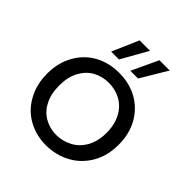

<svg xmlns="http://www.w3.org/2000/svg" viewBox="-207 -904 1054 1054"><g transform="rotate(45 320.0 -376.5)"><path d="M316 9C316 9 316 9 316 9C368 9 415 -3 458 -26C501 -49 535 -83 560 -126C585 -169 597 -218 597 -275C597 -275 597 -275 597 -275C597 -332 585 -381 561 -424C536 -467 503 -500 461 -523C419 -546 372 -557 320 -557C320 -557 320 -557 320 -557C268 -557 221 -546 179 -523C137 -500 104 -467 80 -424C55 -381 43 -331 43 -275C43 -275 43 -275 43 -275C43 -218 55 -169 79 -126C102 -83 135 -49 177 -26C218 -3 265 9 316 9ZM316 -71C316 -71 316 -71 316 -71C283 -71 253 -79 226 -94C199 -109 177 -131 161 -162C144 -193 136 -230 136 -275C136 -275 136 -275 136 -275C136 -319 144 -356 161 -387C178 -418 200 -441 228 -456C255 -471 286 -478 319 -478C319 -478 319 -478 319 -478C352 -478 382 -471 410 -456C438 -441 461 -418 478 -387C495 -356 504 -319 504 -275C504 -275 504 -275 504 -275C504 -231 495 -194 478 -163C460 -132 437 -109 408 -94C379 -79 349 -71 316 -71ZM354 -762C354 -762 273 -762 273 -762C273 -762 206 -608 206 -608C206 -608 267 -608 267 -608C267 -608 354 -762 354 -762ZM507 -762C507 -762 427 -762 427 -762C427 -762 355 -608 355 -608C355 -608 415 -608 415 -608C415 -608 507 -762 507 -762Z"/></g></svg>

Font: Girnar Poppins
Style: Regular
Weight: 500
Designer: Ninad Kale (Devanagari), Jonny Pinhorn (Latin)
Foundry: Indian Type Foundry
Version: ""